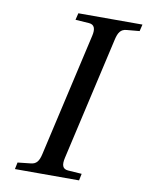

<svg xmlns="http://www.w3.org/2000/svg" viewBox="-80 -750 622 808"><g transform="rotate(10 231.5 -346.0)"><path d="M40 0H314L320 -29L261 -33C237 -35 232 -52 239 -83L359 -609C366 -640 376 -656 401 -658L456 -663L463 -692H189L182 -663L241 -659C264 -657 270 -639 263 -609L143 -83C136 -51 125 -37 101 -35L46 -29Z"/></g></svg>

Font: Heuristica
Style: Italic
Weight: 400
Italic angle: -13°
Version: Version 1.0.1